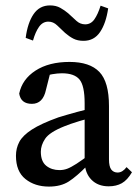

<svg xmlns="http://www.w3.org/2000/svg" viewBox="-20 -679 513 710"><path d="M161 11Q109 11 74 -17Q39 -45 39 -103Q39 -131 51.5 -154.5Q64 -178 98 -200Q132 -222 196 -245Q225 -254 265 -265Q305 -276 340 -283V-249Q309 -242 273 -231Q237 -220 218 -212Q163 -190 147 -166Q131 -142 131 -118Q131 -82 151 -66Q171 -50 200 -50Q215 -50 228.5 -55Q242 -60 263 -73.5Q284 -87 321 -115L333 -67H303Q264 -27 234.5 -8Q205 11 161 11ZM382 10Q342 10 318 -14.5Q294 -39 293 -81V-297Q293 -362 274 -385Q255 -408 209 -408Q193 -408 172.5 -404.5Q152 -401 126 -392L169 -422L150 -347Q139 -295 98 -295Q57 -295 51 -333Q62 -386 111.5 -418Q161 -450 237 -450Q312 -450 347.5 -413Q383 -376 383 -287V-90Q383 -63 391.5 -52Q400 -41 415 -41Q433 -41 448 -61L468 -42Q451 -13 430.5 -1.5Q410 10 382 10ZM75 -539Q82 -594 104 -626.5Q126 -659 165 -659Q187 -659 203 -650Q219 -641 232 -630Q249 -614 263 -601.5Q277 -589 295 -589Q316 -589 329 -607.5Q342 -626 352 -658L380 -648Q372 -593 350 -560.5Q328 -528 289 -528Q267 -528 251.5 -536Q236 -544 221 -557Q206 -571 191.5 -585Q177 -599 159 -599Q138 -599 124.5 -580Q111 -561 102 -529Z"/></svg>

Font: Lisu Bosa Medium
Style: Regular
Weight: 500
Designer: David Morse, Annie Olsen, Victor Gaultney, Frank Grießhammer (Latin)
Foundry: SIL International
Version: Version 2.000